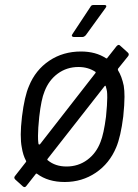

<svg xmlns="http://www.w3.org/2000/svg" viewBox="-20 -720 552 768"><path d="M478 -333Q478 -302 473 -254Q463 -174 445 -131Q418 -66 363 -29Q308 8 239 8Q172 8 128 -25Q124 -27 123 -24L86 23Q80 32 72 26L41 -2Q34 -9 40 -16L83 -71Q86 -74 84 -77Q72 -99 67 -131Q63 -151 63 -182Q63 -211 68 -254Q78 -335 96 -376Q122 -440 177 -477Q232 -514 304 -514Q363 -514 404 -487Q408 -485 409 -488L446 -535Q454 -544 460 -538L491 -510Q498 -504 493 -496L452 -445Q451 -442 452 -439Q467 -415 475 -377Q478 -358 478 -333ZM134 -144Q135 -142 137 -142Q139 -142 140 -143L362 -428Q364 -432 361 -433Q332 -452 294 -452Q247 -452 211 -425.5Q175 -399 158 -354Q145 -323 137 -253Q132 -205 132 -177Q132 -159 133 -152ZM404 -253Q409 -303 409 -329Q409 -347 408 -354Q407 -361 403 -375Q402 -379 398 -375L170 -84Q168 -80 171 -79Q201 -54 246 -54Q293 -54 329 -80.5Q365 -107 382 -152Q395 -184 404 -253ZM270 -584 342 -693Q345 -700 354 -700H398Q404 -700 405 -696.5Q406 -693 402 -688L323 -579Q316 -572 310 -572H275Q270 -572 268 -575.5Q266 -579 270 -584Z"/></svg>

Font: Barlow
Style: Italic
Weight: 400
Italic angle: -7°
Designer: Jeremy Tribby
Foundry: Tribby Type
Version: Version 1.408